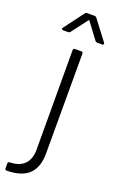

<svg xmlns="http://www.w3.org/2000/svg" viewBox="-202 -743 606 994"><g transform="rotate(20 100.5 -245.5)"><path d="M-19 163Q34 162 61.5 134Q89 106 89 55L88 -494Q88 -504 98 -504H132Q142 -504 142 -494V55Q142 132 102.5 170Q63 208 -19 209Q-29 209 -29 199V173Q-29 163 -19 163ZM95 -700H133Q142 -700 146 -694L228 -586Q230 -584 230 -580Q230 -578 228 -576Q226 -574 222 -574H196Q187 -574 183 -580L118 -667Q117 -669 115 -669Q113 -669 112 -667L46 -580Q42 -574 33 -574H7Q1 -574 -1 -577.5Q-3 -581 1 -586L82 -694Q86 -700 95 -700Z"/></g></svg>

Font: Barlow Light
Style: Regular
Weight: 300
Designer: Jeremy Tribby
Foundry: Tribby Type
Version: Version 1.422